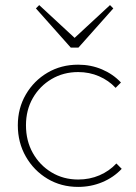

<svg xmlns="http://www.w3.org/2000/svg" viewBox="-20 -724 535 754"><path d="M287 10Q220 10 166.5 -22Q113 -54 81.5 -109Q50 -164 50 -232Q50 -299 81.5 -353Q113 -407 166.5 -438.5Q220 -470 287 -470Q337 -470 380.5 -451.5Q424 -433 455 -400L434 -379Q407 -408 369 -424.5Q331 -441 287 -441Q229 -441 182.5 -413.5Q136 -386 109 -339Q82 -292 82 -232Q82 -171 109 -123Q136 -75 182.5 -47Q229 -19 287 -19Q332 -19 370.5 -35.5Q409 -52 437 -82L458 -61Q426 -27 381.5 -8.5Q337 10 287 10ZM412 -704 425 -691 288 -537H258L121 -691L134 -704L283 -566H263Z"/></svg>

Font: Outfit Thin
Style: Regular
Weight: 100
Designer: Rodrigo Fuenzalida
Foundry: fragTYPE
Version: Version 1.100;gftools[0.9.27]